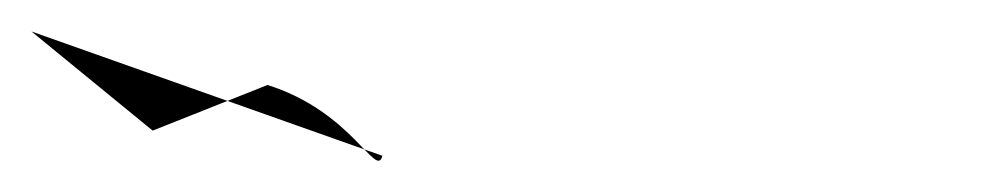

<svg xmlns="http://www.w3.org/2000/svg" viewBox="-20 -20 627 122"><path d="M0 0 77 63 150 34C204 51 219 94 223 79Z"/></svg>

Font: Tape
Style: Regular
Weight: 500
Foundry: Cannot Into Space Fonts
Version: Version 0.97